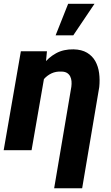

<svg xmlns="http://www.w3.org/2000/svg" viewBox="-24 -802 590 1025"><path d="M215.3 -407.2 144.5 0H-4.4L87.4 -528.3H226.6ZM166.5 -282.2 140.1 -280.8Q145 -327.1 161.4 -373.3Q177.7 -419.4 206.1 -457.3Q234.4 -495.1 274.7 -517.3Q314.9 -539.6 368.7 -538.6Q412.1 -537.6 440.7 -520.5Q469.2 -503.4 484.9 -475.3Q500.5 -447.3 505.1 -411.9Q509.8 -376.5 505.9 -337.4L414.6 203.1H265.1L356.9 -338.9Q358.9 -354.5 357.7 -368.7Q356.4 -382.8 350.8 -394Q345.2 -405.3 334.2 -412.4Q323.2 -419.4 304.7 -419.9Q274.4 -421.4 250.7 -410.2Q227.1 -398.9 210 -379.2Q192.9 -359.4 182.1 -334Q171.4 -308.6 166.5 -282.2ZM272.9 -613.3 339.8 -781.7H480.5L367.2 -613.3Z"/></svg>

Font: Roboto ExtraBold
Style: Italic
Weight: 800
Designer: Christian Robertson
Foundry: Google
Version: Version 3.009; 2024